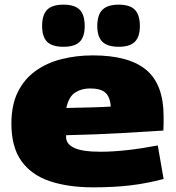

<svg xmlns="http://www.w3.org/2000/svg" viewBox="-20 -795 758 825"><path d="M381 10Q273 10 194 -16.5Q115 -43 72 -103Q29 -163 29 -264Q29 -344 56.5 -399.5Q84 -455 132.5 -490Q181 -525 244.5 -541Q308 -557 379 -557Q534 -557 608.5 -494.5Q683 -432 683 -295Q683 -284 683 -266Q683 -248 682 -234Q614 -230 507.5 -223.5Q401 -217 264 -214Q264 -211 264 -206Q264 -176 299 -159.5Q334 -143 413 -143Q464 -143 527 -150Q590 -157 658 -170L683 -26Q612 -7 540.5 1.5Q469 10 381 10ZM265 -331Q319 -332 371.5 -333.5Q424 -335 456 -337Q453 -379 432.5 -397Q412 -415 367 -415Q330 -415 302.5 -397Q275 -379 265 -331ZM490 -594Q442 -594 420 -615.5Q398 -637 398 -683Q398 -731 420 -753Q442 -775 490 -775Q538 -775 559.5 -753Q581 -731 581 -683Q581 -637 559.5 -615.5Q538 -594 490 -594ZM253 -594Q204 -594 182.5 -615.5Q161 -637 161 -683Q161 -731 182.5 -753Q204 -775 253 -775Q301 -775 322.5 -753Q344 -731 344 -683Q344 -637 322.5 -615.5Q301 -594 253 -594Z"/></svg>

Font: Georama Extended ExtraBold
Style: Regular
Weight: 800
Width: 7
Designer: Jean-Baptiste Levee
Foundry: Production Type
Version: Version 1.000